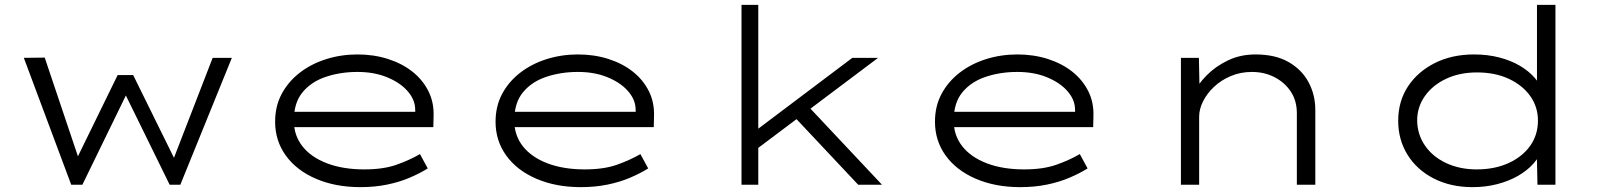

<svg xmlns="http://www.w3.org/2000/svg" viewBox="-20 -760 6616 790"><path d="M273 0 78 -522 164 -523 310 -89 288 -91 464 -451H528L706 -90L687 -88L855 -522H934L722 0H678L470 -424L530 -433L319 0Z M1463 10Q1360 10 1280 -24.5Q1200 -59 1156 -120Q1112 -181 1112 -259Q1112 -323 1139 -373.5Q1166 -424 1213 -460.5Q1260 -497 1321.5 -516.5Q1383 -536 1451 -536Q1518 -536 1576 -517.5Q1634 -499 1676.5 -465.5Q1719 -432 1742.5 -385.5Q1766 -339 1764 -282L1763 -237H1181L1170 -300H1706L1689 -293L1688 -317Q1685 -355 1654 -388.5Q1623 -422 1570.5 -443Q1518 -464 1451 -464Q1381 -464 1321 -444Q1261 -424 1225 -380.5Q1189 -337 1189 -264Q1189 -203 1224.5 -158Q1260 -113 1325.5 -88Q1391 -63 1479 -63Q1557 -63 1611 -82Q1665 -101 1708 -126L1740 -67Q1708 -47 1666 -29Q1624 -11 1573 -0.5Q1522 10 1463 10Z M2370 10Q2267 10 2187 -24.5Q2107 -59 2063 -120Q2019 -181 2019 -259Q2019 -323 2046 -373.5Q2073 -424 2120 -460.5Q2167 -497 2228.5 -516.5Q2290 -536 2358 -536Q2425 -536 2483 -517.5Q2541 -499 2583.5 -465.5Q2626 -432 2649.5 -385.5Q2673 -339 2671 -282L2670 -237H2088L2077 -300H2613L2596 -293L2595 -317Q2592 -355 2561 -388.5Q2530 -422 2477.5 -443Q2425 -464 2358 -464Q2288 -464 2228 -444Q2168 -424 2132 -380.5Q2096 -337 2096 -264Q2096 -203 2131.5 -158Q2167 -113 2232.5 -88Q2298 -63 2386 -63Q2464 -63 2518 -82Q2572 -101 2615 -126L2647 -67Q2615 -47 2573 -29Q2531 -11 2480 -0.5Q2429 10 2370 10Z M3086 -141 3094 -226 3487 -522H3593ZM3031 0V-740H3100V0ZM3511 0 3228 -301 3278 -352 3609 0Z M4178 10Q4075 10 3995 -24.5Q3915 -59 3871 -120Q3827 -181 3827 -259Q3827 -323 3854 -373.5Q3881 -424 3928 -460.5Q3975 -497 4036.5 -516.5Q4098 -536 4166 -536Q4233 -536 4291 -517.5Q4349 -499 4391.5 -465.5Q4434 -432 4457.5 -385.5Q4481 -339 4479 -282L4478 -237H3896L3885 -300H4421L4404 -293L4403 -317Q4400 -355 4369 -388.5Q4338 -422 4285.5 -443Q4233 -464 4166 -464Q4096 -464 4036 -444Q3976 -424 3940 -380.5Q3904 -337 3904 -264Q3904 -203 3939.5 -158Q3975 -113 4040.5 -88Q4106 -63 4194 -63Q4272 -63 4326 -82Q4380 -101 4423 -126L4455 -67Q4423 -47 4381 -29Q4339 -11 4288 -0.5Q4237 10 4178 10Z M4839 0V-522H4913L4916 -373L4889 -374Q4908 -412 4944 -449Q4980 -486 5031.5 -511Q5083 -536 5146 -536Q5227 -536 5281.5 -505Q5336 -474 5364 -422Q5392 -370 5392 -307V0H5316V-294Q5316 -345 5291.5 -382.5Q5267 -420 5225 -442Q5183 -464 5131 -464Q5084 -464 5044 -447Q5004 -430 4975 -402.5Q4946 -375 4930 -343Q4914 -311 4914 -280V0H4877Q4862 0 4852.5 0Q4843 0 4839 0Z M6039 10Q5949 10 5879.5 -25.5Q5810 -61 5771.5 -123Q5733 -185 5733 -263Q5733 -343 5773 -404Q5813 -465 5883.5 -500.5Q5954 -536 6045 -536Q6101 -536 6149 -523.5Q6197 -511 6233.5 -489.5Q6270 -468 6295 -439.5Q6320 -411 6330 -378L6304 -385V-740H6380V0H6306L6303 -147L6324 -148Q6316 -117 6290.5 -88Q6265 -59 6227 -37Q6189 -15 6141 -2.5Q6093 10 6039 10ZM6056 -63Q6130 -63 6187 -89Q6244 -115 6276 -160Q6308 -205 6308 -264Q6308 -320 6276.5 -364.5Q6245 -409 6188.5 -435.5Q6132 -462 6057 -462Q5986 -462 5930.5 -436Q5875 -410 5843 -365Q5811 -320 5811 -264Q5812 -206 5843.5 -160.5Q5875 -115 5930.5 -89Q5986 -63 6056 -63Z"/></svg>

Font: Lexend Zetta Light
Style: Regular
Weight: 300
Designer: Bonnie Shaver-Troup, Thomas Jockin
Foundry: Lexend
Version: Version 1.007